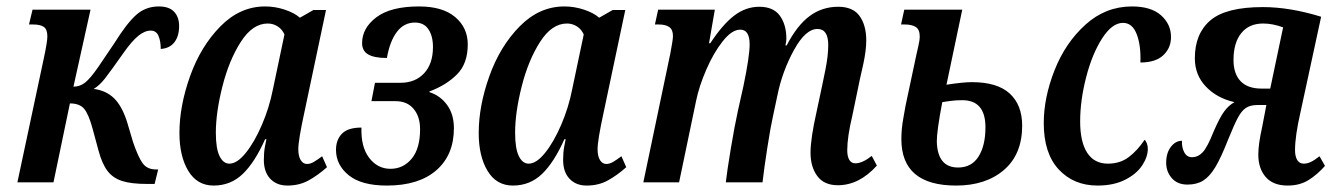

<svg xmlns="http://www.w3.org/2000/svg" viewBox="-20 -566 4146 596"><path d="M286 -98 267 -168Q255 -212 241 -228.5Q227 -245 197 -245L146 0H34L116 -385Q127 -436 127 -453Q127 -475 116 -482.5Q105 -490 83 -490H70L81 -536H261L208 -297Q228 -297 244 -309.5Q260 -322 285 -358L335 -432Q373 -493 402.5 -519.5Q432 -546 473 -546Q505 -546 520.5 -529.5Q536 -513 536 -485Q536 -454 521.5 -435Q507 -416 479 -414Q479 -438 472 -454.5Q465 -471 448 -471Q429 -471 409 -454.5Q389 -438 365 -404Q322 -343 305.5 -322Q289 -301 271 -290Q309 -285 333.5 -261.5Q358 -238 374 -189L393 -125Q409 -78 423 -59Q437 -40 464 -40H471L460 5H437Q388 5 359.5 -4Q331 -13 314 -35Q297 -57 286 -98Z M537 -153Q537 -237 570 -329.5Q603 -422 664 -484Q725 -546 803 -546Q834 -546 864 -536Q894 -526 911 -511L953 -535H992L925 -218Q906 -131 906 -103Q906 -81 913.5 -69Q921 -57 933 -57Q943 -57 953.5 -63Q964 -69 980 -81L995 -47Q967 -22 938 -6Q909 10 872 10Q839 10 819 -11Q799 -32 799 -70Q799 -93 802.5 -111.5Q806 -130 807 -134H803Q771 -62 733.5 -26Q696 10 643 10Q592 10 564.5 -35.5Q537 -81 537 -153ZM827 -288 863 -459Q856 -475 842 -484Q828 -493 811 -493Q764 -493 727.5 -436Q691 -379 670.5 -298Q650 -217 650 -154Q650 -105 661.5 -81.5Q673 -58 692 -58Q716 -58 743 -91.5Q770 -125 793 -178.5Q816 -232 827 -288Z M1023 -101Q1023 -132 1041.5 -151Q1060 -170 1102 -170Q1100 -110 1126 -76Q1152 -42 1192 -42Q1232 -42 1258 -73.5Q1284 -105 1284 -165Q1284 -204 1264 -228Q1244 -252 1208 -252H1133L1144 -309H1223Q1269 -309 1296.5 -338.5Q1324 -368 1324 -420Q1324 -454 1310 -475Q1296 -496 1268 -496Q1234 -496 1212 -467Q1190 -438 1181 -386Q1142 -386 1123 -397Q1104 -408 1104 -432Q1104 -479 1148.5 -512.5Q1193 -546 1281 -546Q1354 -546 1393 -513Q1432 -480 1432 -428Q1432 -369 1399 -335.5Q1366 -302 1313 -282V-280Q1347 -269 1368 -240Q1389 -211 1389 -168Q1389 -85 1334.5 -37.5Q1280 10 1181 10Q1102 10 1062.5 -22Q1023 -54 1023 -101Z M1466 -153Q1466 -237 1499 -329.5Q1532 -422 1593 -484Q1654 -546 1732 -546Q1763 -546 1793 -536Q1823 -526 1840 -511L1882 -535H1921L1854 -218Q1835 -131 1835 -103Q1835 -81 1842.5 -69Q1850 -57 1862 -57Q1872 -57 1882.5 -63Q1893 -69 1909 -81L1924 -47Q1896 -22 1867 -6Q1838 10 1801 10Q1768 10 1748 -11Q1728 -32 1728 -70Q1728 -93 1731.5 -111.5Q1735 -130 1736 -134H1732Q1700 -62 1662.5 -26Q1625 10 1572 10Q1521 10 1493.5 -35.5Q1466 -81 1466 -153ZM1756 -288 1792 -459Q1785 -475 1771 -484Q1757 -493 1740 -493Q1693 -493 1656.5 -436Q1620 -379 1599.5 -298Q1579 -217 1579 -154Q1579 -105 1590.5 -81.5Q1602 -58 1621 -58Q1645 -58 1672 -91.5Q1699 -125 1722 -178.5Q1745 -232 1756 -288Z M2496 -92Q2496 -136 2515 -220L2532 -300Q2534 -308 2542.5 -351Q2551 -394 2551 -426Q2551 -476 2518 -476Q2481 -477 2444.5 -410.5Q2408 -344 2393 -269L2379 -203Q2372 -172 2362 -108Q2352 -44 2347 0H2233Q2237 -35 2248.5 -104.5Q2260 -174 2271 -224L2288 -300Q2307 -392 2307 -428Q2307 -474 2278 -474Q2252 -474 2223.5 -438Q2195 -402 2172.5 -350Q2150 -298 2141 -254L2088 0H1977L2061 -401Q2069 -443 2069 -454Q2069 -474 2057.5 -482Q2046 -490 2025 -490H2013L2023 -536H2199L2181 -432H2185Q2223 -490 2259 -517.5Q2295 -545 2337 -545Q2381 -545 2401 -517Q2421 -489 2421 -446Q2421 -436 2418 -425H2422Q2454 -487 2493 -516Q2532 -545 2582 -545Q2628 -545 2648.5 -516Q2669 -487 2669 -441Q2669 -410 2660 -368Q2651 -326 2649 -319L2626 -208Q2610 -141 2610 -100Q2610 -80 2616.5 -69.5Q2623 -59 2635 -59Q2657 -59 2686 -82L2702 -52Q2647 9 2581 9Q2538 9 2517 -19.5Q2496 -48 2496 -92Z M2778 -134Q2778 -166 2784 -198.5Q2790 -231 2791 -238L2825 -398Q2826 -403 2830.5 -422Q2835 -441 2835 -453Q2835 -474 2823 -482Q2811 -490 2789 -490H2777L2787 -536H2967L2918 -303Q2969 -311 2997 -311Q3076 -311 3114.5 -275.5Q3153 -240 3153 -176Q3153 -87 3096.5 -38.5Q3040 10 2948 10Q2778 10 2778 -134ZM3039 -171Q3039 -255 2967 -255Q2946 -255 2929 -252.5Q2912 -250 2905 -249Q2888 -160 2888 -127Q2890 -46 2954 -46Q2996 -46 3017.5 -80Q3039 -114 3039 -171Z M3220 -184Q3220 -263 3253.5 -348Q3287 -433 3349.5 -489.5Q3412 -546 3494 -546Q3553 -546 3584 -518.5Q3615 -491 3615 -451Q3615 -417 3591 -394.5Q3567 -372 3520 -372Q3522 -425 3508.5 -460Q3495 -495 3466 -495Q3432 -495 3401 -446.5Q3370 -398 3351.5 -326Q3333 -254 3333 -189Q3333 -125 3355 -91.5Q3377 -58 3419 -58Q3457 -58 3484 -78.5Q3511 -99 3533 -132Q3537 -129 3540 -121Q3543 -113 3543 -104Q3543 -79 3525.5 -52.5Q3508 -26 3472.5 -8Q3437 10 3387 10Q3313 10 3266.5 -40Q3220 -90 3220 -184Z M3886 -86Q3886 -119 3898 -172L3911 -240H3883Q3861 -240 3847.5 -231Q3834 -222 3822.5 -200.5Q3811 -179 3792 -132Q3770 -76 3752.5 -47Q3735 -18 3715 -5.5Q3695 7 3666 7Q3635 7 3617.5 -13Q3600 -33 3600 -61Q3600 -91 3614.5 -110Q3629 -129 3649 -129Q3648 -109 3656 -93.5Q3664 -78 3680 -78Q3699 -78 3713.5 -93.5Q3728 -109 3747 -157Q3766 -201 3780 -220Q3794 -239 3812 -249Q3758 -261 3723.5 -297Q3689 -333 3689 -385Q3689 -462 3737.5 -503Q3786 -544 3900 -544Q3984 -544 4081 -514L4017 -218Q4000 -144 4000 -100Q4000 -80 4007 -69Q4014 -58 4027 -58Q4038 -58 4049.5 -63.5Q4061 -69 4076 -81L4093 -51Q4068 -23 4041 -6.5Q4014 10 3977 10Q3932 10 3909 -16.5Q3886 -43 3886 -86ZM3923 -291 3963 -481Q3931 -493 3901 -493Q3857 -493 3833 -463Q3809 -433 3809 -380Q3809 -337 3831 -314Q3853 -291 3896 -291Z"/></svg>

Font: Noto Serif CondSemiBold
Style: Italic
Weight: 600
Width: 3
Italic angle: -12°
Designer: Monotype Design Team
Foundry: Monotype Imaging Inc.
Version: Version 1.001